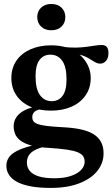

<svg xmlns="http://www.w3.org/2000/svg" viewBox="-20 -684 564 964"><path d="M234.5 259.5Q177.5 259.5 135.5 251.8Q93.5 244 66.2 229.5Q39 215 25.5 194.5Q12 174 12 148Q12 128.5 21.5 111.5Q31 94.5 53.2 80.5Q75.5 66.5 113.2 54.8Q151 43 208 34H247.5L248 44.5Q194.5 52 165.8 64.5Q137 77 126 94Q115 111 115 132Q115 156.5 129.5 174.2Q144 192 174.5 201.5Q205 211 252.5 211Q300.5 211 334.8 199.8Q369 188.5 387 169.5Q405 150.5 405 128Q405 111.5 397 99.8Q389 88 369 80Q349 72 314 67Q279 62 224.5 58.5Q170 55.5 135.2 45.8Q100.5 36 81.8 21.2Q63 6.5 55.8 -12Q48.5 -30.5 48.5 -51Q49.5 -91.5 83.2 -117.5Q117 -143.5 182 -152.5L196.5 -137.5Q167.5 -134.5 154.8 -124Q142 -113.5 142 -95.5Q142 -84.5 147.2 -76.2Q152.5 -68 167.5 -62Q182.5 -56 212.2 -52Q242 -48 292 -45.5Q344.5 -43 383.8 -34.8Q423 -26.5 448.8 -10.8Q474.5 5 487.2 28.8Q500 52.5 500 86Q500 134.5 469 173.8Q438 213 378.5 236.2Q319 259.5 234.5 259.5ZM236 -128.5Q175.5 -128.5 130.5 -149.2Q85.5 -170 61.2 -207Q37 -244 37 -292Q37 -342.5 62.5 -379.5Q88 -416.5 133.2 -436.5Q178.5 -456.5 236.5 -456.5Q284 -456.5 320.8 -443.2Q357.5 -430 383 -406.8Q408.5 -383.5 422 -354.2Q435.5 -325 435.5 -293Q435.5 -243 410 -205.8Q384.5 -168.5 339.5 -148.5Q294.5 -128.5 236 -128.5ZM240 -176Q274 -176 294 -202.5Q314 -229 314 -285Q314 -349 292.2 -379.2Q270.5 -409.5 233 -409.5Q199 -409.5 178.8 -383.5Q158.5 -357.5 158.5 -301Q158.5 -237.5 180.5 -206.8Q202.5 -176 240 -176ZM305.5 -415.5 292 -449Q330 -444.5 359.8 -445Q389.5 -445.5 413.2 -448.8Q437 -452 456.2 -455Q475.5 -458 491.5 -458Q507.5 -458 516 -448.5Q524.5 -439 524.5 -418Q524.5 -391.5 512 -378Q499.5 -364.5 483.5 -364.5Q469 -364.5 455 -373.2Q441 -382 422.5 -392.8Q404 -403.5 376.2 -410.8Q348.5 -418 305.5 -415.5ZM237.5 -532Q205.5 -532 186.2 -550.8Q167 -569.5 167 -598Q167 -627 186.2 -645.5Q205.5 -664 237.5 -664Q270 -664 289 -645.5Q308 -627 308 -598Q308 -569.5 289 -550.8Q270 -532 237.5 -532Z"/></svg>

Font: Newsreader 16pt SemiBold
Style: Regular
Weight: 600
Designer: Hugues Gentile
Foundry: Production Type
Version: Version 1.003